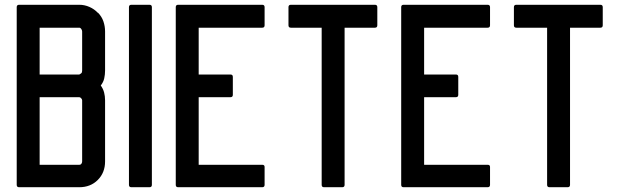

<svg xmlns="http://www.w3.org/2000/svg" viewBox="-20 -798 2594 804"><path d="M50 -768Q50 -778 60 -778H312Q334 -778 354.5 -769Q375 -760 390 -744V-745Q406 -729 413 -708.5Q420 -688 420 -666V-503Q420 -486 416.5 -470Q413 -454 402 -440Q412 -426 416 -410.5Q420 -395 420 -378V-122Q420 -75 389.5 -44.5Q359 -14 312 -14H60Q50 -14 50 -24ZM146 -108H312Q318 -108 321 -112.5Q324 -117 324 -122V-378Q324 -382 320 -386.5Q316 -391 312 -391H146ZM146 -486H312Q318 -489 321 -492Q324 -495 324 -503V-666Q324 -671 320.5 -676.5Q317 -682 312 -682H146Z M530 -14Q520 -14 520 -24V-768Q520 -778 530 -778H606Q616 -778 616 -768V-24Q616 -14 606 -14Z M812 -108H1078Q1088 -108 1088 -99V-24Q1088 -14 1078 -14H726Q716 -14 716 -24V-768Q716 -778 726 -778H1078Q1088 -778 1088 -768V-692Q1088 -682 1078 -682H812V-486H945Q955 -486 955 -476V-401Q955 -391 945 -391H812Z M1423 -682V-24Q1423 -14 1413 -14H1337Q1327 -14 1327 -24V-682H1198Q1188 -682 1188 -692V-768Q1188 -778 1198 -778H1550Q1560 -778 1560 -768V-692Q1560 -682 1550 -682Z M1756 -108H2022Q2032 -108 2032 -99V-24Q2032 -14 2022 -14H1670Q1660 -14 1660 -24V-768Q1660 -778 1670 -778H2022Q2032 -778 2032 -768V-692Q2032 -682 2022 -682H1756V-486H1889Q1899 -486 1899 -476V-401Q1899 -391 1889 -391H1756Z M2367 -682V-24Q2367 -14 2357 -14H2281Q2271 -14 2271 -24V-682H2142Q2132 -682 2132 -692V-768Q2132 -778 2142 -778H2494Q2504 -778 2504 -768V-692Q2504 -682 2494 -682Z"/></svg>

Font: Kanalisirung
Style: Regular
Weight: 500
Designer: Peter Wiegel
Foundry: Peter Wiegel
Version: 1.000